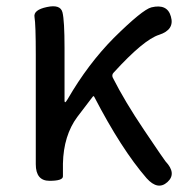

<svg xmlns="http://www.w3.org/2000/svg" viewBox="-20 -566 591 601"><path d="M504 4Q474 31 439 -8Q360 -99 275 -263Q273 -267 270 -263L222 -200Q179 -142 177 -54Q177 -28 177 -14Q177 0 135 0Q92 0 92 -52V-394Q92 -490 88 -512.5Q84 -535 127 -544Q169 -553 175.5 -527.5Q182 -502 182 -416V-251Q182 -246 184 -246Q186 -246 192 -256Q255 -365 336 -447Q426 -536 454 -543Q504 -555 515 -514Q527 -473 478 -457Q430 -442 336 -339Q329 -332 333 -323Q371 -248 431 -159Q495 -64 498 -61Q534 -23 504 4Z"/></svg>

Font: Resource Han Rounded KR
Style: Regular
Weight: 400
Designer: Cyano Hao (round all glyphs); Ryoko NISHIZUKA 西塚涼子 (kana, bopomofo & ideographs); Paul D. Hunt (Latin, Greek & Cyrillic)
Foundry: Cyano Hao
Version: 0.990